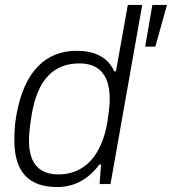

<svg xmlns="http://www.w3.org/2000/svg" viewBox="-20 -743 694 775"><path d="M211 12C277 12 335 -17 381 -79H388L382 0H426L554 -723H496L448 -455H441C414 -517 354 -538 290 -538C165 -538 77 -456 46 -277C39 -239 38 -206 38 -176C38 -46 99 12 211 12ZM566 -555H607L654 -723H595ZM216 -39C144 -39 97 -77 97 -175C97 -197 99 -224 108 -281C133 -427 200 -487 301 -487C357 -487 423 -464 423 -343C423 -320 420 -295 413 -247C389 -113 320 -39 216 -39Z"/></svg>

Font: Archivo ExtraLight
Style: Italic
Weight: 200
Italic angle: -10°
Designer: Hector Gatti
Foundry: Omnibus-Type
Version: Version 2.001